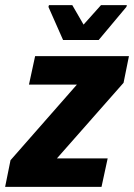

<svg xmlns="http://www.w3.org/2000/svg" viewBox="-37 -729 523 749"><path d="M-17 0 4 -104 263 -399H76L100 -510H466L445 -406L185 -111H383L359 0ZM209 -573 152 -702 154 -709H245L289 -633L357 -709H458L456 -702L348 -573Z"/></svg>

Font: Saira SemiCondensed
Style: Bold Italic
Weight: 700
Width: 4
Italic angle: -12°
Designer: Hector Gatti with collaboration of the Omnibus-Type team
Foundry: Omnibus-Type
Version: Version 1.101